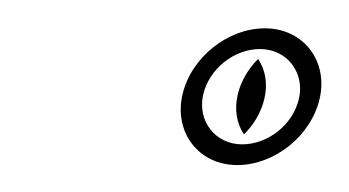

<svg xmlns="http://www.w3.org/2000/svg" viewBox="-20 -370 253 139"><path d="M151.8 -250.5C178.6 -250.5 205.1 -271.4 211.4 -298.5C217.7 -325.7 199.8 -349.5 171.7 -349.5C145 -349.5 118.4 -328.6 112.1 -301.5C105.8 -274.3 123.7 -250.5 151.8 -250.5ZM155.3 -265.5C135.6 -265.5 122.8 -282.7 127.1 -301.5C131.4 -320.2 149.5 -334.5 168.2 -334.5C187.9 -334.5 200.8 -317.3 196.4 -298.5C192.1 -279.8 174.1 -265.5 155.3 -265.5ZM156.6 -272.7C163.1 -279 169 -288.2 171.4 -298.5C174 -309.7 172 -319.6 166.9 -327.3C160.4 -321 154.5 -311.8 152.1 -301.5C149.5 -290.3 151.5 -280.4 156.6 -272.7Z"/></svg>

Font: HoneyBee
Style: BlurIt
Weight: 700
Foundry: Cannot Into Space Fonts
Version: Version 0.89